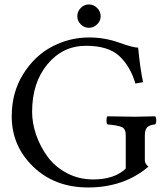

<svg xmlns="http://www.w3.org/2000/svg" viewBox="-20 -825 735 855"><path d="M339.6 -716.6Q324.2 -731.9 324.2 -752.9Q324.2 -773.9 339.6 -789.6Q355 -805.2 376 -805.2Q397 -805.2 412.6 -789.6Q428.2 -773.9 428.2 -752.9Q428.2 -731.9 412.6 -716.6Q397 -701.2 376 -701.2Q355 -701.2 339.6 -716.6ZM377 -658.2Q445.8 -658.2 509.5 -635.5Q573.2 -612.8 595.2 -612.8Q604 -518.6 617.2 -459L583 -453.1Q560.1 -530.3 511 -575.7Q461.9 -621.1 362.8 -621.1Q259.8 -621.1 191.4 -539.1Q123 -457 123 -327.1Q123 -276.4 141.1 -224.1Q159.2 -171.9 192.1 -127Q225.1 -82 278.1 -54Q331.1 -25.9 395 -25.9Q489.3 -25.9 540 -74.2V-223.1Q540 -251 522.5 -259Q504.9 -267.1 458 -271Q454.1 -275.9 454.1 -288.8Q454.1 -301.8 458 -307.1Q552.2 -305.2 582 -305.2Q610.8 -305.2 670.9 -307.1Q675.8 -302.2 675.8 -289.1Q675.8 -275.9 670.9 -271Q647 -269 636 -258.5Q625 -248 625 -223.1V-110.8Q625 -95.7 641.1 -83Q532.2 9.8 372.1 9.8Q224.1 9.8 128.2 -82.5Q32.2 -174.8 32.2 -307.1Q32.2 -413.1 83 -494.6Q133.8 -576.2 211.4 -617.2Q289.1 -658.2 377 -658.2Z"/></svg>

Font: Linux Libertine Capitals
Style: Small Caps
Weight: 400
Designer: Philipp H. Poll
Foundry: Philipp H. Poll
Version: Version 5.1.3